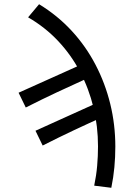

<svg xmlns="http://www.w3.org/2000/svg" viewBox="-20 -710 640 909"><path d="M507 179 426 169Q436 121 440 75Q444 29 444 -17Q444 -112 422.5 -201Q401 -290 359 -370Q317 -450 255.5 -515.5Q194 -581 113 -628L165 -690Q252 -637 319 -564.5Q386 -492 432 -404Q478 -316 502 -218Q526 -120 526 -16Q526 34 521.5 82Q517 130 507 179ZM182 -21 148 -91 473 -238V-159Q399 -126 330 -93.5Q261 -61 182 -21ZM102 -201 68 -271 393 -417V-339Q320 -306 250.5 -273.5Q181 -241 102 -201Z"/></svg>

Font: Source Code Variable
Style: Regular
Weight: 400
Monospace: yes
Designer: Paul D. Hunt, Teo Tuominen
Foundry: Adobe Systems Incorporated
Version: Version 1.010;hotconv 1.0.106;makeotfexe 2.5.65593